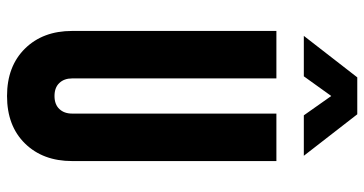

<svg xmlns="http://www.w3.org/2000/svg" viewBox="-265 -755 1036 546"><g transform="rotate(90 253.0 -482.0)"><path d="M438 -750V-169Q438 -86 388 -35Q338 16 253 16Q168.5 16 118.2 -35Q68 -86 68 -169V-750H203V-169Q203 -146.5 216 -132.8Q229 -119 253 -119Q277 -119 290 -132.8Q303 -146.5 303 -169V-750ZM82 -828 200 -980H305L423 -828H308L253 -906L197 -828Z"/></g></svg>

Font: Mohave Light
Style: Regular
Weight: 300
Designer: Gumpita Rahayu
Foundry: Tokotype
Version: Version 2.003